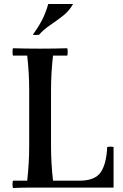

<svg xmlns="http://www.w3.org/2000/svg" viewBox="-20 -945 622 967"><path d="M45 2Q41 -17 45 -35H117Q122 -80 124.5 -122.5Q127 -165 127 -210V-490Q127 -535 124.5 -577.5Q122 -620 117 -665H45Q41 -684 45 -702Q80 -701 114 -700.5Q148 -700 182 -700Q217 -700 251 -700.5Q285 -701 319 -702Q323 -684 319 -665H247Q242 -620 239.5 -577.5Q237 -535 237 -490V-210Q237 -165 239.5 -122.5Q242 -80 247 -35H380Q458 -35 487 -77Q516 -119 520 -205Q536 -208 552 -205V0H182Q148 0 114 0Q80 0 45 2ZM348 -925Q329 -890 296 -864.5Q263 -839 230.5 -817Q198 -795 177 -770Q161 -767 145 -770Q173 -808 191.5 -843.5Q210 -879 223 -925Z"/></svg>

Font: Poltawski Nowy
Style: Regular
Weight: 400
Designer: Adam Pótawski, Mateusz Machalski, Borys Kosmynka, Ania Wieluska
Foundry: Capitalics.wtf
Version: Version 1.001;gftools[0.9.25]